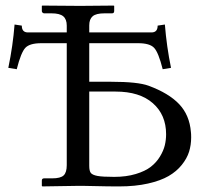

<svg xmlns="http://www.w3.org/2000/svg" viewBox="-20 -666 750 688"><path d="M394 -337.9H299.8V-71.8Q299.8 -53.7 305.4 -46.4Q311 -39.1 329.1 -35.6Q347.2 -32.2 389.2 -32.2Q432.6 -32.2 466.6 -42.5Q500.5 -52.7 520.5 -68.4Q540.5 -84 553.2 -105Q565.9 -126 570.6 -145.5Q575.2 -165 575.2 -185.1Q575.2 -254.4 527.8 -296.1Q480.5 -337.9 394 -337.9ZM219.2 -511.2H127.9Q86.4 -511.2 70.8 -494.6Q55.2 -478 40 -418L9.8 -422.9Q26.4 -502.9 32.2 -578.1L58.1 -574.2Q58.1 -549.8 80.1 -549.8H219.2V-574.2Q219.2 -597.2 206.5 -607.7Q193.8 -618.2 165 -618.2H138.2Q135.3 -618.2 132.6 -620.6Q129.9 -623 129.9 -626V-645L131.8 -646Q218.8 -645 257.8 -645H275.9L387.2 -646Q387.7 -646 388.2 -645.5Q388.7 -645 389.2 -645V-626Q389.2 -624 387.2 -620.1Q385.3 -618.2 380.9 -618.2H354Q324.2 -618.2 312 -607.7Q299.8 -597.2 299.8 -575.2V-549.8H522.9Q544.9 -549.8 544.9 -574.2L570.8 -578.1Q577.1 -499 592.8 -422.9L563 -418Q547.9 -478 532.2 -494.6Q516.6 -511.2 475.1 -511.2H299.8V-373H378.9Q473.6 -373 512.2 -358.9Q585 -332 622.1 -292.7Q659.2 -253.4 664.1 -192.9Q665 -187 665 -173.8Q665 -146.5 657.5 -122.3Q649.9 -98.1 631.3 -75Q612.8 -51.8 584.2 -35.2Q555.7 -18.6 510.3 -8.3Q464.8 2 407.2 2Q363.8 2 328.9 1Q293.9 0 277.8 0H258.8L131.8 2L129.9 0V-19Q129.9 -26.9 138.2 -26.9H167Q196.8 -26.9 208 -37.4Q219.2 -47.9 219.2 -74.2Z"/></svg>

Font: Common Serif
Style: Regular
Weight: 400
Designer: Philipp H. Poll, Khaled Hosny
Foundry: Stefan Peev, Context Ltd.
Version: Version 1.026